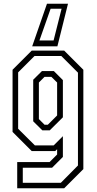

<svg xmlns="http://www.w3.org/2000/svg" viewBox="-20 -812 523 1032"><path d="M72.5 200V59H246.5L287 18.5V-10L277 0H150.5L47.5 -103V-437L150.5 -540H325L428 -437V97L325 200ZM102.5 170.5H307L399 77.5V-421.5L309.5 -511H165.5L77.5 -423V-120L167.5 -30.5H268.5L318 -80V31.5L260 89.5H102.5ZM207.5 -111.5 158.5 -160V-383.5L205.5 -430H269.5L318 -381.5V-181.5L247.5 -111.5ZM219.5 -141.5H237L287 -191.5V-368.5L256 -399H219.5L189 -368.5V-172ZM345.5 -792 288.5 -563H153L232.5 -792ZM311 -765H252L192 -594.5H268Z"/></svg>

Font: Tourney Condensed Light
Style: Regular
Weight: 300
Width: 3
Designer: Tyler Finck
Foundry: Etcetera Type Co
Version: Version 1.010; ttfautohint (v1.8.3)